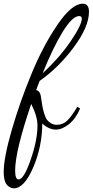

<svg xmlns="http://www.w3.org/2000/svg" viewBox="-88 -740 502 1040"><path d="M-68 192Q-68 115 -24 -37Q20 -189 83 -341Q146 -493 223.5 -606.5Q301 -720 360 -720Q394 -720 394 -676Q394 -595 311.5 -484Q229 -373 127 -302Q120 -286 108 -252Q129 -247 133 -220Q138 -186 141 -168Q144 -150 151 -126.5Q158 -103 166 -92Q174 -81 188 -72.5Q202 -64 220 -64Q253 -64 276.5 -87Q300 -110 331 -162L346 -152Q322 -96 285 -67Q248 -38 215 -38Q177 -38 141 -71Q140 56 91.5 168Q43 280 -13 280Q-34 280 -51 260.5Q-68 241 -68 192ZM-6 184Q-6 232 13 232Q41 232 78 125.5Q115 19 115 -60Q115 -110 81 -177Q-6 79 -6 184ZM143 -343Q233 -426 294 -515.5Q355 -605 355 -639Q355 -653 341 -653Q304 -653 251 -566.5Q198 -480 143 -343Z"/></svg>

Font: DancingScriptRegular
Style: Regular
Weight: 400
Designer: Pablo Impallari
Foundry: Pablo Impallari. www.impallari.com
Version: Version 1.002